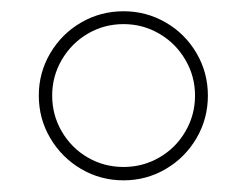

<svg xmlns="http://www.w3.org/2000/svg" viewBox="-20 -757 432 336"><path d="M47.9 -589.8Q47.9 -629.9 67.9 -663.8Q87.9 -697.8 121.8 -717.5Q155.8 -737.3 196.3 -737.3Q236.3 -737.3 270.3 -717.5Q304.2 -697.8 324 -663.8Q343.8 -629.9 343.8 -589.8Q343.8 -549.3 324 -515.4Q304.2 -481.4 270.3 -461.4Q236.3 -441.4 196.3 -441.4Q155.8 -441.4 121.8 -461.4Q87.9 -481.4 67.9 -515.4Q47.9 -549.3 47.9 -589.8ZM321.3 -589.8Q321.3 -623.5 304.4 -652.3Q287.6 -681.2 258.8 -698Q230 -714.8 196.3 -714.8Q162.1 -714.8 133.5 -698Q105 -681.2 88.1 -652.3Q71.3 -623.5 71.3 -589.8Q71.3 -555.7 88.1 -526.9Q105 -498 133.5 -481.4Q162.1 -464.8 196.3 -464.8Q230 -464.8 258.8 -481.4Q287.6 -498 304.4 -526.9Q321.3 -555.7 321.3 -589.8Z"/></svg>

Font: Intratopia Thin
Style: Regular
Weight: 100
Designer: Rasmus Andersson
Foundry: rsms
Version: Version 3.000;Glyphs 3.2.3 (3260)